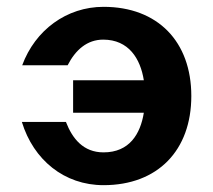

<svg xmlns="http://www.w3.org/2000/svg" viewBox="-20 -529 624 562"><path d="M194 -294V-199H401C391 -137 359 -83 283 -83C224 -83 192 -123 173 -172H44C78 -61 168 13 283 13C442 13 540 -89 540 -248C540 -407 442 -509 283 -509C175 -509 83 -441 45 -338H178C201 -383 235 -413 282 -413C357 -413 391 -357 401 -294Z"/></svg>

Font: Perun
Style: Bold
Weight: 700
Foundry: Copyright (c) Stefan Peev, Context Ltd, 2016
Version: Version 1.089